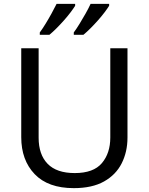

<svg xmlns="http://www.w3.org/2000/svg" viewBox="-20 -964 771 994"><path d="M640 -252Q640 -178 610 -118.5Q580 -59 518.5 -24.5Q457 10 362 10Q229 10 159.5 -62.5Q90 -135 90 -254V-714H180V-251Q180 -164 226.5 -116Q273 -68 367 -68Q464 -68 507.5 -119.5Q551 -171 551 -252V-714H640ZM545 -934Q537 -921 522 -901Q507 -881 487.5 -859Q468 -837 448.5 -817.5Q429 -798 412 -784H362V-796Q376 -815 392 -841Q408 -867 423.5 -894.5Q439 -922 449 -944H545ZM369 -934Q361 -921 346 -901Q331 -881 311.5 -859Q292 -837 272.5 -817.5Q253 -798 236 -784H186V-796Q200 -815 216 -841Q232 -867 247 -894.5Q262 -922 273 -944H369Z"/></svg>

Font: Noto Sans NKo Unjoined
Style: Regular
Weight: 400
Designer: Monotype Design Team
Foundry: Monotype Imaging Inc.
Version: Version 2.004